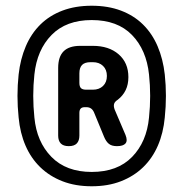

<svg xmlns="http://www.w3.org/2000/svg" viewBox="-20 -760 640 670"><path d="M300 -110Q243 -110 198 -127.5Q153 -145 120.5 -176.5Q88 -208 69 -252Q50 -296 45 -350Q41 -388 41 -425.5Q41 -463 45 -500Q51 -554 70 -598.5Q89 -643 121 -674.5Q153 -706 198 -723Q243 -740 300 -740Q357 -740 402 -723Q447 -706 479 -674.5Q511 -643 530 -598.5Q549 -554 555 -500Q559 -463 559 -425.5Q559 -388 555 -350Q550 -296 531 -252Q512 -208 479.5 -176.5Q447 -145 402 -127.5Q357 -110 300 -110ZM100 -500Q96 -463 96 -425.5Q96 -388 100 -350Q108 -265 159.5 -212.5Q211 -160 300 -160Q390 -160 441 -212.5Q492 -265 500 -350Q504 -388 504 -425.5Q504 -463 500 -500Q491 -586 440.5 -638Q390 -690 300 -690Q211 -690 160 -638Q109 -586 100 -500ZM257 -287Q257 -269 248 -259.5Q239 -250 220 -250Q201 -250 192 -259.5Q183 -269 183 -287V-523Q183 -562 202 -581Q221 -600 260 -600H304Q360 -600 394 -570.5Q428 -541 428 -491Q428 -465 418.5 -445.5Q409 -426 391 -412Q380 -405 378 -397Q376 -389 380 -378L418 -289Q426 -269 418 -259.5Q410 -250 388 -250Q370 -250 360 -258Q350 -266 343 -283L308 -368Q304 -377 297.5 -381.5Q291 -386 281 -386H276Q266 -386 261.5 -381Q257 -376 257 -366ZM257 -504V-471Q257 -458 262.5 -452.5Q268 -447 281 -447H304Q326 -447 339.5 -460Q353 -473 353 -495Q353 -517 339.5 -530Q326 -543 304 -543H296Q276 -543 266.5 -533.5Q257 -524 257 -504Z"/></svg>

Font: Maple Mono Normal NL
Style: Bold
Weight: 700
Monospace: yes
Designer: subframe7536
Version: Version 7.000